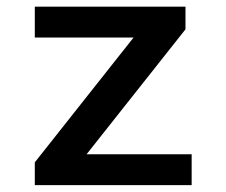

<svg xmlns="http://www.w3.org/2000/svg" viewBox="-20 -540 660 560"><path d="M81.5 -520.5V-430.5H369.5L81.5 -66.5V0H539V-90H232.5L521 -454.5V-520.5Z"/></svg>

Font: Monaspace Neon Medium
Style: Regular
Weight: 500
Designer: Riley Cran & the Lettermatic Team
Foundry: Lettermatic
Version: Version 1.200 (Monaspace Neon)